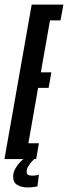

<svg xmlns="http://www.w3.org/2000/svg" viewBox="-58 -695 298 839"><path d="M-38.5 0 80.5 -675H219L206.5 -606H160.5L120.5 -379H166.5L154.5 -311H108.5L66 -69H112L100 0ZM61.5 124Q37 124 18.2 113.5Q-0.5 103 -0.5 77Q-0.5 58 9.5 40.8Q19.5 23.5 30.8 12.2Q42 1 45 0H91.5Q90 1 81.8 10Q73.5 19 66 31.2Q58.5 43.5 58.5 54Q58.5 66 65 69.2Q71.5 72.5 81.5 72.5Q105 72.5 112 67L106 118.5Q103.5 120 90.5 122Q77.5 124 61.5 124Z"/></svg>

Font: Anybody UltraCondensed Medium
Style: Italic
Weight: 500
Width: 1
Italic angle: -10°
Designer: Tyler Finck
Foundry: Etcetera Type Company
Version: Version 1.010; ttfautohint (v1.8.3) -l 8 -r 50 -G 200 -x 14 